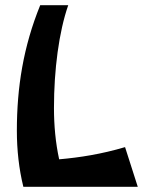

<svg xmlns="http://www.w3.org/2000/svg" viewBox="-20 -720 576 740"><path d="M462 -153C371 -126 288 -113 208 -106C194 -170 188 -237 188 -304C188 -451 207 -597 243 -700H135C70 -540 45 -384 45 -216C45 -142 53 -69 70 0H511Z"/></svg>

Font: Brassia
Style: Regular
Weight: 400
Designer: Ariel Martín Pérez
Foundry: Tunera Type Foundry
Version: Version 1.600;hotconv 1.0.109;makeotfexe 2.5.65596